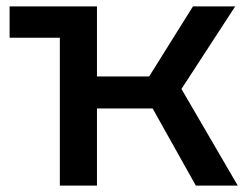

<svg xmlns="http://www.w3.org/2000/svg" viewBox="-20 -580 771 600"><path d="M10 -462V-560H283V-341H446L583 -560H715L547 -302L723 0H592L457 -241H283V0H167V-462Z"/></svg>

Font: Tektur Medium
Style: Regular
Weight: 500
Designer: Adam Jagosz
Foundry: Adam Jagosz
Version: Version 1.005;gftools[0.9.30]